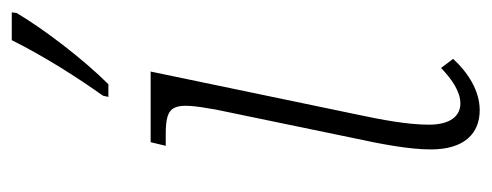

<svg xmlns="http://www.w3.org/2000/svg" viewBox="-268 -538 815 318"><g transform="rotate(-90 139.0 -378.5)"><path d="M138 -606H159C201 -648 251 -714 277 -758L278 -766H232C205 -712 170 -657 140 -615ZM116 9C148 9 178 -10 201 -35L186 -55C167 -37 147 -23 127 -23C107 -23 92 -39 92 -75C92 -110 100 -153 109 -195L180 -536H63L57 -511H75C126 -511 130 -500 117 -428L70 -201C60 -155 51 -108 51 -72C51 -17 77 9 116 9Z"/></g></svg>

Font: Noto Serif Condensed ExtraLight
Style: Italic
Weight: 200
Width: 3
Italic angle: -12°
Designer: Monotype Design Team
Foundry: Monotype Imaging Inc.
Version: Version 2.013